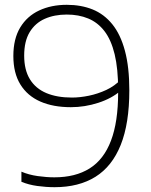

<svg xmlns="http://www.w3.org/2000/svg" viewBox="-20 -769 629 798"><path d="M257.5 -749Q317 -749 364.8 -729.8Q412.5 -710.5 446.8 -668.2Q481 -626 499.2 -558Q517.5 -490 517.5 -393.5Q517.5 -256 481.8 -166.8Q446 -77.5 376.8 -34.2Q307.5 9 207 9Q171.5 9 135.2 4Q99 -1 69 -13.5V-55.5Q99.5 -42.5 136.5 -37.2Q173.5 -32 206 -32Q293.5 -32 352.5 -69Q411.5 -106 441.2 -184.2Q471 -262.5 471 -384.5V-396Q471 -483.5 456.5 -543.5Q442 -603.5 414 -639.8Q386 -676 346.5 -692.2Q307 -708.5 257.5 -708.5Q206 -708.5 166 -690.8Q126 -673 103.2 -635.2Q80.5 -597.5 80.5 -538Q80.5 -478.5 104.2 -439.8Q128 -401 172.5 -382.2Q217 -363.5 279 -363.5Q312 -363.5 349.5 -371.2Q387 -379 421.8 -395.2Q456.5 -411.5 482 -438V-392.5Q445 -360 388.8 -341.8Q332.5 -323.5 274.5 -323.5Q201 -323.5 147.5 -347Q94 -370.5 64.8 -417.8Q35.5 -465 35.5 -536.5Q35.5 -607.5 64 -654.8Q92.5 -702 142.8 -725.5Q193 -749 257.5 -749Z"/></svg>

Font: Encode Sans SemiExpanded ExtraLight
Style: Regular
Weight: 250
Width: 6
Designer: Multiple Designers
Foundry: Impallari Type
Version: Version 3.002